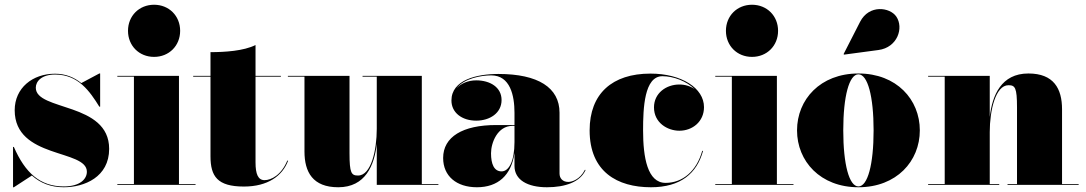

<svg xmlns="http://www.w3.org/2000/svg" viewBox="-20 -780 4580 810"><path d="M38.5 10 114.5 -39.5C150.5 -7.5 194.5 10 249 10C336 10 440.5 -33 440.5 -152C440.5 -350 131 -311 131 -410C131 -437 155.5 -465.5 212.5 -465.5C310.5 -465.5 359 -394.5 399 -330H402.5V-470H399L323 -429.5C294 -453 258 -469 212 -469C117.5 -469 42 -409 42 -315C42 -109 346.5 -151.5 346.5 -55.5C346.5 -25 318 6.5 249 6.5C149 6.5 86 -51 38.5 -160H35V10Z M520 -650C520 -587 567 -540 630 -540C693 -540 740 -587 740 -650C740 -713 693 -760 630 -760C567 -760 520 -713 520 -650ZM475 -3.5V0H805V-3.5H735V-460H475V-456.5H545V-3.5Z M1195.5 -102 1192 -102.5C1167 -41.5 1124 -20 1096 -20C1069 -20 1058 -45 1058 -95V-456.5H1165V-460H1058V-590C1008 -565 928 -560 868 -560V-460H795V-456.5H868V-121C868 -36 897 7 1009 7C1110 7 1171.5 -38 1195.5 -102Z M1454.5 -460H1194.5V-456.5H1264.5V-141C1264.5 -54 1299.5 10 1407 10C1522 10 1559.5 -83 1569.5 -173V0H1829.5V-3.5H1759.5V-460H1509.5V-456.5H1569.5V-237C1569.5 -145.5 1545.5 -39.5 1490.5 -39.5C1462.5 -39.5 1454.5 -49.5 1454.5 -133.5Z M2073.5 -252.5C1931.5 -252.5 1849.5 -202.5 1849.5 -113.5C1849.5 -37.5 1905.5 10 1992 10C2080.5 10 2137 -40 2150.5 -134.5V-80C2150.5 -21 2205.5 10 2287.5 10C2365.5 10 2428 -12.5 2450.5 -63L2447.5 -63.5C2427 -23 2393 -12.5 2377.5 -12.5C2353.5 -12.5 2340.5 -28 2340.5 -48V-304.5C2340.5 -410.5 2250 -468 2082.5 -468C1991.5 -468 1884.5 -443 1884.5 -356C1884.5 -305 1928.5 -271 1989 -271C2046.5 -271 2096 -303 2096 -358C2096 -412 2047.5 -441 1989 -441C1955 -441 1924.5 -428 1905.5 -407C1938 -449.5 2010 -462 2052.5 -462C2132.5 -462 2150.5 -376.5 2150.5 -304.5V-252.5ZM2096 -57C2064 -57 2051.5 -88.5 2051.5 -133.5C2051.5 -178 2079 -249 2142 -249H2150.5V-180.5C2150.5 -99 2126.5 -57 2096 -57Z M2946 -143.5H2942.5C2919 -59 2860.5 -8.5 2788 -8.5C2711.5 -8.5 2693 -115.5 2693 -230C2693 -324 2698 -458.5 2774.5 -458.5C2820.5 -458.5 2876 -438 2911 -403.5C2893 -416.5 2870 -423.5 2846 -423.5C2790.5 -423.5 2739 -387 2739 -327C2739 -262 2796 -228.5 2846 -228.5C2901.5 -228.5 2950 -267 2950 -328C2950 -408 2856 -469.5 2724 -469.5C2563 -469.5 2467.5 -385 2467.5 -230C2467.5 -55 2585 10 2726 10C2852 10 2920 -49 2946 -143.5Z M3042.5 -650C3042.5 -587 3089.5 -540 3152.5 -540C3215.5 -540 3262.5 -587 3262.5 -650C3262.5 -713 3215.5 -760 3152.5 -760C3089.5 -760 3042.5 -713 3042.5 -650ZM2997.5 -3.5V0H3327.5V-3.5H3257.5V-460H2997.5V-456.5H3067.5V-3.5Z M3686 -569C3766 -579.5 3794 -662.5 3761 -710.5C3734 -749.5 3646.5 -762 3608.5 -688L3539 -552L3540.5 -549.5ZM3342.5 -230C3342.5 -100 3440.5 10 3601.5 10C3762.5 10 3860.5 -100 3860.5 -230C3860.5 -360 3762.5 -470 3601.5 -470C3440.5 -470 3342.5 -360 3342.5 -230ZM3537.5 -230C3537.5 -374 3562.5 -466.5 3601.5 -466.5C3640.5 -466.5 3665.5 -374 3665.5 -230C3665.5 -86 3640.5 6.5 3601.5 6.5C3562.5 6.5 3537.5 -86 3537.5 -230Z M3895.5 -3.5V0H4195.5V-3.5H4155.5V-223C4155.5 -314.5 4180 -420.5 4234.5 -420.5C4262.5 -420.5 4270.5 -410.5 4270.5 -326.5V-3.5H4230.5V0H4530.5V-3.5H4460.5V-319C4460.5 -406 4425.5 -470 4318.5 -470C4203.5 -470 4166 -377 4155.5 -287V-460H3895.5V-456.5H3965.5V-3.5Z"/></svg>

Font: Bodoni* 48pt Fatface
Style: Regular
Weight: 900
Version: Version 2.3